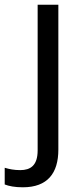

<svg xmlns="http://www.w3.org/2000/svg" viewBox="-75 -556 353 816"><path d="M22 240C127 240 173 180 173 80V-536H85V83C85 148 54 167 11 167C-15 167 -35 163 -55 157V228C-37 235 -12 240 22 240Z"/></svg>

Font: Noto Sans Arabic
Style: Regular
Weight: 400
Designer: Monotype Design Team, Nadine Chahine, Nizar Qandah and Khaled Hosny
Foundry: Monotype Imaging Inc.
Version: Version 2.012